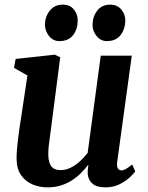

<svg xmlns="http://www.w3.org/2000/svg" viewBox="-20 -799 638 829"><path d="M184.5 10Q152.5 10 122.2 -2Q92 -14 72 -41.2Q52 -68.5 51.5 -115Q51.5 -132.5 53.2 -153.5Q55 -174.5 57.8 -197.8Q60.5 -221 64 -244.8Q67.5 -268.5 71 -290.5L98.5 -473L40.5 -506L47.5 -544.5L217 -563L240 -551.5L206 -288.5Q203.5 -267 200.5 -245.5Q197.5 -224 194.8 -203.8Q192 -183.5 190.2 -166.2Q188.5 -149 188.5 -136Q188.5 -109.5 194.5 -93.8Q200.5 -78 212.2 -71.2Q224 -64.5 242 -64.5Q264 -64.5 285.5 -75.2Q307 -86 325.8 -103.2Q344.5 -120.5 358.5 -139L415 -558.5H549L486 -100Q483.5 -81 488.8 -72.2Q494 -63.5 504 -63.5Q513 -63.5 523 -69Q533 -74.5 550.5 -89L564 -59Q558.5 -50.5 541.2 -34Q524 -17.5 496.8 -3.8Q469.5 10 435 10Q398 10 379.8 -5.5Q361.5 -21 359 -46.5Q358.5 -49.5 358.5 -54Q358.5 -58.5 359 -63.8Q359.5 -69 360.2 -74.8Q361 -80.5 361.5 -85.5L360 -86.5Q346.5 -69 329.5 -51.8Q312.5 -34.5 290.8 -20.5Q269 -6.5 242.8 1.8Q216.5 10 184.5 10ZM236 -621.5Q209.5 -621.5 191.8 -643.5Q174 -665.5 174 -693.5Q175 -729 195.8 -754Q216.5 -779 251 -779Q282.5 -779 299.2 -757.8Q316 -736.5 315.5 -710Q315.5 -673.5 295.8 -647.5Q276 -621.5 236 -621.5ZM441 -621.5Q415 -621.5 397 -643.5Q379 -665.5 379.5 -693.5Q380.5 -729 400.5 -754Q420.5 -779 456 -779Q486.5 -779 504 -757.8Q521.5 -736.5 521 -710Q520.5 -673.5 500.5 -647.5Q480.5 -621.5 441 -621.5Z"/></svg>

Font: Merriweather 28pt
Style: Bold Italic
Weight: 700
Italic angle: -7.8°
Version: Version 2.101